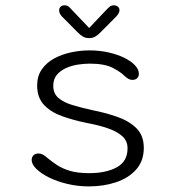

<svg xmlns="http://www.w3.org/2000/svg" viewBox="-20 -672 659 703"><path d="M305 10.5Q264.5 10.5 226.8 1.5Q189 -7.5 159.8 -22Q130.5 -36.5 113.2 -53.5Q96 -70.5 96 -86Q96 -97 102.8 -103.5Q109.5 -110 121 -110Q129.5 -110 136.8 -106Q144 -102 154.5 -93Q170 -80 189.5 -67.2Q209 -54.5 237 -46.2Q265 -38 306 -38Q368.5 -38 407.8 -59.5Q447 -81 447 -129Q447 -157 426.5 -174.5Q406 -192 372 -203.2Q338 -214.5 297 -222Q250.5 -231.5 209 -246Q167.5 -260.5 141.8 -287.2Q116 -314 116 -359Q116 -393 132.5 -417.2Q149 -441.5 176.8 -457Q204.5 -472.5 238.8 -480Q273 -487.5 308 -487.5Q344 -487.5 376.5 -480.2Q409 -473 434.2 -460.8Q459.5 -448.5 474 -433.2Q488.5 -418 488.5 -401.5Q488.5 -391.5 482 -385.5Q475.5 -379.5 465 -379.5Q457 -379.5 451 -382.8Q445 -386 436.5 -393.5Q422.5 -408 392.8 -423.5Q363 -439 308.5 -439Q288.5 -439 265.5 -435.5Q242.5 -432 221.8 -422.8Q201 -413.5 188 -397.8Q175 -382 175 -358Q175 -330 193.5 -313.8Q212 -297.5 244 -287.8Q276 -278 316.5 -269Q365 -259.5 408.5 -244.5Q452 -229.5 479.2 -202.8Q506.5 -176 506.5 -130.5Q506.5 -83 479 -51.8Q451.5 -20.5 405.8 -5Q360 10.5 305 10.5ZM405.5 -611.5 349.5 -555Q338.5 -543.5 328.8 -538Q319 -532.5 306 -532.5Q293.5 -532.5 283.8 -538Q274 -543.5 263 -555L207 -611.5Q196.5 -622.5 196.5 -634Q196.5 -642 201.8 -647.2Q207 -652.5 216 -652.5Q225 -652.5 230.8 -648.2Q236.5 -644 244.5 -634.5L306.5 -569.5L368 -634.5Q376 -643 382 -647.8Q388 -652.5 396.5 -652.5Q406 -652.5 411.8 -647.5Q417.5 -642.5 417.5 -635Q417.5 -624 405.5 -611.5Z"/></svg>

Font: Sono ExtraLight Monospace Light
Style: Regular
Weight: 300
Version: Version 2.112